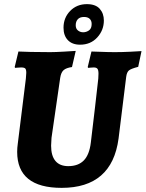

<svg xmlns="http://www.w3.org/2000/svg" viewBox="-20 -896 704 928"><path d="M227 -192Q227 -143 248 -118Q269 -93 310 -93Q358 -93 385 -120.5Q412 -148 419 -207Q428 -282 439.5 -379.5Q451 -477 455 -516Q456 -525 456 -540Q456 -557 451 -563.5Q446 -570 433 -570Q425 -570 417 -569Q409 -568 406 -568L404 -572L422 -647Q435 -647 469 -645.5Q503 -644 536 -644Q570 -644 611 -646Q652 -648 664 -649L648 -573Q613 -564 603 -555.5Q593 -547 590 -525L553 -226Q521 12 278 12Q63 12 63 -162Q63 -181 66 -202L105 -516L107 -544Q107 -560 102 -565Q97 -570 82 -570Q73 -570 64.5 -569Q56 -568 53 -568L51 -572L69 -647Q84 -646 127.5 -645Q171 -644 223 -644Q247 -644 289.5 -646.5Q332 -649 346 -650L328 -572Q300 -568 287.5 -557Q275 -546 271 -520L229 -230ZM287 -762Q287 -810 319 -843Q351 -876 400 -876Q442 -876 462 -853.5Q482 -831 482 -797Q482 -750 450 -715Q418 -680 367 -680Q329 -680 308 -702Q287 -724 287 -762ZM423 -780Q423 -796 413.5 -805Q404 -814 386 -814Q366 -814 356 -803Q346 -792 346 -774Q346 -757 357 -748.5Q368 -740 382 -740Q397 -740 410 -749Q423 -758 423 -780Z"/></svg>

Font: Alegreya SC ExtraBold
Style: Italic
Weight: 800
Italic angle: -7°
Designer: Juan Pablo del Peral
Foundry: Huerta Tipografica
Version: Version 2.007; ttfautohint (v1.6)